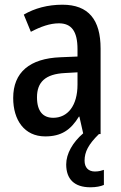

<svg xmlns="http://www.w3.org/2000/svg" viewBox="-20 -569 513 815"><path d="M339 113C339 76 355 44 400 0H407V-363C407 -485 356 -549 245 -549C183 -549 127 -534 81 -507L111 -434C153 -456 192 -470 230 -470C283 -470 309 -437 309 -360V-329L237 -326C106 -321 36 -262 36 -153C36 -60 83 10 172 10C240 10 280 -17 315 -74H317L333 -3C289 35 261 83 261 129C261 191 295 226 364 226C388 226 407 222 421 216V152C412 155 400 159 383 159C355 159 339 142 339 113ZM256 -259 309 -262V-210C309 -120 267 -69 206 -69C163 -69 137 -96 137 -156C137 -220 172 -255 256 -259Z"/></svg>

Font: Noto Sans Khmer UI Condensed Medium
Style: Regular
Weight: 500
Width: 3
Designer: Danh Hong and the Monotype Design Team
Foundry: Monotype Imaging Inc.
Version: Version 2.002